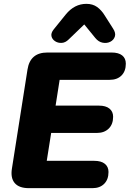

<svg xmlns="http://www.w3.org/2000/svg" viewBox="-20 -978 674 998"><path d="M130 0Q79 0 56.5 -26.5Q34 -53 42 -102L123 -617Q137 -705 226 -705H560Q596 -705 615 -690Q634 -675 634 -647Q634 -608 611.5 -585.5Q589 -563 550 -563H290L269 -429H494Q530 -429 549 -413.5Q568 -398 568 -371Q568 -332 545 -309.5Q522 -287 484 -287H246L223 -142H470Q506 -142 525 -126.5Q544 -111 544 -84Q544 -45 521.5 -22.5Q499 0 461 0ZM337 -773Q320 -756 300.5 -755Q281 -754 266 -764Q251 -774 247.5 -790Q244 -806 259 -825L322 -903Q367 -958 429 -958Q462 -958 485 -941.5Q508 -925 526 -895L568 -829Q583 -806 577 -788Q571 -770 553.5 -761Q536 -752 514 -756Q492 -760 475 -781L418 -851Z"/></svg>

Font: Nunito Black
Style: Italic
Weight: 900
Italic angle: -9°
Designer: Vernon Adams
Foundry: Vernon Adams
Version: Version 3.601; ttfautohint (v1.8.2.53-6de2)